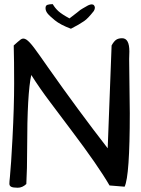

<svg xmlns="http://www.w3.org/2000/svg" viewBox="-20 -880 667 908"><path d="M593.8 -344.7Q593.8 -47.9 569.3 2.9L498 -2.9Q444.3 -95.7 317.4 -263.7Q267.6 -330.1 218.3 -395.5Q168.9 -460.9 127.9 -525.4Q108.4 -438.5 108.4 -177.7Q108.4 -78.1 104.5 -9.8Q85.9 7.8 64 7.8Q42 7.8 33.2 3.4Q24.4 -1 24.4 -11.2Q24.4 -21.5 26.9 -43.5Q29.3 -65.4 32.7 -117.2Q36.1 -168.9 39.1 -226.6Q46.9 -377 46.9 -485.8Q46.9 -594.7 44.9 -665Q66.4 -684.6 78.1 -693.4Q89.8 -702.1 104.5 -692.9Q119.1 -683.6 142.1 -652.8Q165 -622.1 207 -561.5Q350.6 -357.4 489.3 -178.7L507.8 -665Q518.6 -684.6 529.3 -691.9Q540 -699.2 557.6 -699.2Q591.8 -699.2 591.8 -636.7L590.8 -600.6ZM229.5 -860.4Q240.2 -841.8 256.3 -827.1Q272.5 -812.5 308.6 -793Q335 -812.5 344.7 -820.8Q354.5 -829.1 359.9 -833Q365.2 -836.9 371.6 -840.3Q377.9 -843.8 396.5 -854.5Q417 -864.3 424.8 -854.5Q428.7 -849.6 428.7 -843.3Q428.7 -836.9 423.8 -828.1Q395.5 -792 377.9 -780.3Q355.5 -764.6 315.4 -744.1Q265.6 -762.7 239.3 -784.2Q212.9 -805.7 204.1 -817.4Q195.3 -829.1 195.3 -841.8Q195.3 -854.5 205.1 -857.4Q214.8 -860.4 229.5 -860.4Z"/></svg>

Font: Architects Daughter
Style: Regular
Weight: 400
Designer: Kimberly Geswein
Foundry: Kimberly Geswein
Version: Version 1.002 2010